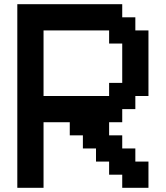

<svg xmlns="http://www.w3.org/2000/svg" viewBox="-20 -1020 790 915"><path d="M500 -562.5V-625H562.5V-812.5H500V-875H187.5V-562.5ZM62.5 -125V-1000H562.5V-937.5H625V-875H687.5V-562.5H625V-500H562.5V-437.5H500V-375H562.5V-312.5H625V-250H687.5V-125H562.5V-187.5H500V-250H437.5V-312.5H375V-375H312.5V-437.5H187.5V-125Z"/></svg>

Font: Better VCR
Style: Regular
Weight: 400
Designer: artdzyk
Foundry: https://fontstruct.com
Version: Version 1.0